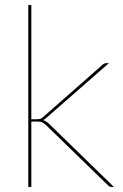

<svg xmlns="http://www.w3.org/2000/svg" viewBox="-20 -740 488 760"><path d="M104 -720V-268H127Q131.5 -268 137.5 -269Q143.5 -270 151 -277L384 -482Q388 -486 392 -488Q396 -490 402 -490H411L163 -273Q156.5 -267 150.5 -264.5Q157.5 -262.5 162.5 -259.2Q167.5 -256 172 -252L431 0H422Q418 0 415 -1Q412 -2 408 -6L162 -245Q153 -253 146 -256Q139 -259 124 -259H104V0H92V-720Z"/></svg>

Font: Lato Hairline
Style: Regular
Weight: 100
Designer: Lukasz Dziedzic
Foundry: tyPoland Lukasz Dziedzic
Version: Version 2.007; 2014-02-27